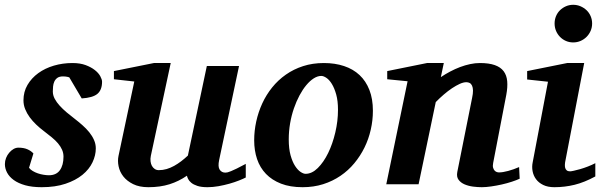

<svg xmlns="http://www.w3.org/2000/svg" viewBox="-27 -760 2478 792"><path d="M394 -422.9Q394 -389.2 375 -373Q356 -356.9 310.1 -354L258.8 -440.9Q255.4 -441.9 251.5 -442.9Q248 -443.8 243.2 -444.3Q238.3 -444.8 232.9 -444.8Q217.8 -444.8 209.5 -438.7Q201.2 -432.6 197 -423.3Q192.9 -414.1 191.9 -403.1Q190.9 -392.1 190.9 -382.8Q190.9 -367.2 198.7 -352.5Q206.5 -337.9 219.2 -324Q231.9 -310.1 247.8 -296.6Q263.7 -283.2 279.8 -271Q296.9 -257.8 312.7 -243.9Q328.6 -230 341.1 -214.6Q353.5 -199.2 360.8 -182.6Q368.2 -166 368.2 -147.9Q368.2 -119.1 354.5 -90.3Q340.8 -61.5 313 -38.8Q285.2 -16.1 243.2 -2Q201.2 12.2 145 12.2Q105.5 12.2 76.9 4.2Q48.3 -3.9 29.8 -17.3Q11.2 -30.8 2.2 -47.9Q-6.8 -64.9 -6.8 -83Q-6.8 -96.2 -2 -108.4Q2.9 -120.6 11 -130.1Q19 -139.6 28.8 -145.3Q38.6 -150.9 48.8 -150.9Q70.8 -150.9 85.9 -144.3Q101.1 -137.7 110.8 -127L92.8 -67.9Q98.1 -60.5 107.9 -54.7Q117.7 -48.8 129.2 -44.9Q140.6 -41 152.6 -39.1Q164.6 -37.1 174.8 -37.1Q205.1 -37.1 220 -57.9Q234.9 -78.6 234.9 -113.8Q234.9 -128.9 229 -142.3Q223.1 -155.8 212.4 -168.5Q201.7 -181.2 186.5 -193.6Q171.4 -206.1 152.8 -220.2Q137.2 -231.9 122.3 -246.1Q107.4 -260.3 95.7 -276.1Q84 -292 76.9 -309.6Q69.8 -327.1 69.8 -346.2Q69.8 -381.3 86.4 -409.7Q103 -438 130.9 -458.3Q158.7 -478.5 195.3 -489.3Q231.9 -500 272 -500Q303.2 -500 326.2 -491.5Q349.1 -482.9 364.3 -470.9Q379.4 -459 386.7 -445.6Q394 -432.1 394 -422.9Z M986.8 -27.8Q976.6 -22.5 958.7 -15.4Q940.9 -8.3 919.2 -2.2Q897.5 3.9 874 8.1Q850.6 12.2 829.1 12.2Q803.2 12.2 787.1 6.8Q771 1.5 762 -6.1Q752.9 -13.7 749 -21.7Q745.1 -29.8 744.1 -35.2Q710.9 -12.2 672.4 0Q633.8 12.2 585 12.2Q547.9 12.2 522.2 -0.5Q496.6 -13.2 481.7 -32.2Q466.8 -51.3 462.2 -74Q457.5 -96.7 461.9 -117.2L526.9 -423.8L442.9 -433.1V-466.8L607.9 -500H677.2L595.2 -117.2Q592.8 -105.5 594 -94.7Q595.2 -84 599.6 -75.9Q604 -67.9 611.3 -63Q618.7 -58.1 627.9 -58.1Q644.5 -58.1 660.4 -62.7Q676.3 -67.4 691.2 -75.7Q706.1 -84 720.2 -94.7Q734.4 -105.5 748 -118.2L826.2 -487.8H959L877 -100.1Q871.1 -72.3 879.2 -60.1Q887.2 -47.9 902.8 -47.9Q906.7 -47.9 911.9 -49.1Q917 -50.3 926 -54Q935.1 -57.6 949.5 -64.7Q963.9 -71.8 986.8 -84Z M1367.2 -307.1Q1367.2 -343.8 1359.9 -370.1Q1352.5 -396.5 1342 -413.6Q1331.5 -430.7 1319.6 -438.7Q1307.6 -446.8 1298.3 -446.8Q1283.2 -446.8 1267.3 -436.8Q1251.5 -426.8 1236.6 -408.9Q1221.7 -391.1 1208.5 -366.5Q1195.3 -341.8 1185.3 -312.7Q1175.3 -283.7 1169.7 -251.2Q1164.1 -218.8 1164.1 -185.1Q1164.1 -146.5 1171.6 -119.4Q1179.2 -92.3 1190.2 -75.4Q1201.2 -58.6 1212.9 -50.8Q1224.6 -43 1233.4 -43Q1259.8 -43 1283.9 -66.9Q1308.1 -90.8 1326.7 -128.9Q1345.2 -167 1356.2 -213.9Q1367.2 -260.7 1367.2 -307.1ZM1511.2 -303.2Q1511.2 -263.7 1502.4 -225.1Q1493.7 -186.5 1476.6 -151.6Q1459.5 -116.7 1434.6 -86.7Q1409.7 -56.6 1377.4 -34.7Q1345.2 -12.7 1305.9 -0.2Q1266.6 12.2 1221.2 12.2Q1169.9 12.2 1132.3 -2.4Q1094.7 -17.1 1070.1 -42.7Q1045.4 -68.4 1033.4 -103.8Q1021.5 -139.2 1021.5 -181.2Q1021.5 -220.2 1030 -259Q1038.6 -297.9 1054.9 -333.5Q1071.3 -369.1 1095.7 -399.4Q1120.1 -429.7 1152.1 -452.1Q1184.1 -474.6 1223.4 -487.3Q1262.7 -500 1309.1 -500Q1355 -500 1392.3 -487.5Q1429.7 -475.1 1456.1 -450.4Q1482.4 -425.8 1496.8 -388.9Q1511.2 -352.1 1511.2 -303.2Z M2116.7 -22.9Q2103.5 -16.6 2084 -10.3Q2064.5 -3.9 2042.7 1Q2021 5.9 1999.3 9Q1977.5 12.2 1960.4 12.2Q1943.8 12.2 1924.6 9.8Q1905.3 7.3 1889.4 0.5Q1873.5 -6.3 1864.5 -18.6Q1855.5 -30.8 1859.4 -50.8L1920.4 -356Q1924.3 -374 1924.1 -386.5Q1923.8 -398.9 1920.2 -406.7Q1916.5 -414.6 1910.4 -417.7Q1904.3 -420.9 1896.5 -420.9Q1884.8 -420.9 1869.6 -414.1Q1854.5 -407.2 1837.6 -396Q1820.8 -384.8 1803.5 -369.9Q1786.1 -355 1770.5 -338.9L1699.7 0H1566.4L1654.3 -424.8L1570.3 -433.1V-466.8L1734.4 -500H1803.7L1791.5 -441.9Q1809.6 -454.1 1829.8 -464.8Q1850.1 -475.6 1870.8 -483.4Q1891.6 -491.2 1912.4 -495.6Q1933.1 -500 1952.6 -500Q1989.7 -500 2013.9 -491.5Q2038.1 -482.9 2050.5 -466.3Q2063 -449.7 2065.2 -425.3Q2067.4 -400.9 2061.5 -369.1L2007.3 -87.9Q2004.9 -75.7 2007.1 -68.1Q2009.3 -60.5 2013.4 -56.2Q2017.6 -51.8 2022.5 -50.3Q2027.3 -48.8 2031.2 -48.8Q2046.9 -48.8 2069.3 -54.9Q2091.8 -61 2114.3 -70.8Z M2428.7 -32.2Q2383.8 -7.8 2343.3 2.2Q2302.7 12.2 2259.8 12.2Q2232.4 12.2 2213.6 2.9Q2194.8 -6.3 2184.1 -21Q2173.3 -35.6 2169.9 -54Q2166.5 -72.3 2170.4 -90.8L2233.4 -422.9L2147.5 -432.1V-466.8L2312.5 -500H2382.8L2305.7 -99.1Q2303.7 -90.3 2303.2 -82Q2302.7 -73.7 2304.4 -67.4Q2306.2 -61 2311 -57.1Q2315.9 -53.2 2324.7 -53.2Q2328.6 -53.2 2340.1 -55.7Q2351.6 -58.1 2366.7 -62.5Q2381.8 -66.9 2398.2 -73.2Q2414.6 -79.6 2428.7 -86.9ZM2415.5 -663.1Q2415.5 -647 2409.4 -632.8Q2403.3 -618.7 2392.6 -607.9Q2381.8 -597.2 2367.7 -591.1Q2353.5 -585 2337.4 -585Q2321.3 -585 2307.4 -591.1Q2293.5 -597.2 2283 -607.9Q2272.5 -618.7 2266.6 -632.8Q2260.7 -647 2260.7 -663.1Q2260.7 -679.2 2266.6 -693.4Q2272.5 -707.5 2283 -717.8Q2293.5 -728 2307.4 -734.1Q2321.3 -740.2 2337.4 -740.2Q2353.5 -740.2 2367.7 -734.1Q2381.8 -728 2392.6 -717.8Q2403.3 -707.5 2409.4 -693.4Q2415.5 -679.2 2415.5 -663.1Z"/></svg>

Font: Charis SIL Viet
Style: Bold Italic
Weight: 700
Italic angle: -11°
Foundry: SIL International
Version: Version 5.000